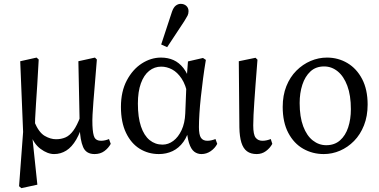

<svg xmlns="http://www.w3.org/2000/svg" viewBox="-20 -787 1969 997"><path d="M79 180 100 -102 85 -469 170 -488 181 -478Q177 -404 173.5 -348Q170 -292 167 -249.5Q164 -207 162.5 -172Q161 -137 161 -104L147 -84L174 172L91 190ZM471 13Q427 13 411.5 -23.5Q396 -60 394 -124V-127L387 -469L473 -488L483 -478Q477 -403 472.5 -349.5Q468 -296 465 -258Q462 -220 460.5 -191Q459 -162 460 -136Q462 -89 471 -72.5Q480 -56 505 -56Q515 -56 526 -58.5Q537 -61 546 -65L555 -40Q543 -18 522 -2.5Q501 13 471 13ZM261 13Q227 13 190.5 -14Q154 -41 137 -94H135L159 -153Q182 -99 212 -81.5Q242 -64 271 -64Q298 -64 320 -73.5Q342 -83 361 -109Q380 -135 398 -183L418 -164H416Q399 -102 376 -62.5Q353 -23 324 -5Q295 13 261 13Z M805 13Q750 13 705.5 -14.5Q661 -42 634.5 -97Q608 -152 608 -232Q608 -312 638.5 -369.5Q669 -427 716.5 -457.5Q764 -488 816 -488Q852 -488 881 -475Q910 -462 932.5 -433.5Q955 -405 969 -357H989L955 -292Q945 -346 923 -379Q901 -412 873.5 -426.5Q846 -441 817 -441Q782 -441 754.5 -419Q727 -397 711.5 -354Q696 -311 696 -249Q696 -178 712 -130.5Q728 -83 757 -59.5Q786 -36 824 -36Q854 -36 880 -55.5Q906 -75 923 -111.5Q940 -148 942 -198L949 -375L956 -468L1034 -486L1049 -476Q1041 -429 1034.5 -379.5Q1028 -330 1023 -283.5Q1018 -237 1015.5 -196.5Q1013 -156 1013 -127Q1013 -87 1023.5 -71.5Q1034 -56 1057 -56Q1067 -56 1078 -58.5Q1089 -61 1099 -65L1108 -40Q1096 -17 1074 -2Q1052 13 1026 13Q1005 13 988.5 0.5Q972 -12 961.5 -44.5Q951 -77 948 -136L967 -135Q956 -83 932.5 -50.5Q909 -18 876.5 -2.5Q844 13 805 13ZM817 -556 873 -726Q881 -749 893 -758Q905 -767 918 -767Q936 -767 947.5 -756.5Q959 -746 959 -729Q959 -716 954 -706Q949 -696 937 -677L848 -542Z M1313 13Q1282 13 1262.5 -1.5Q1243 -16 1233.5 -46.5Q1224 -77 1223 -125L1220 -469L1307 -487L1317 -477Q1311 -402 1307 -348.5Q1303 -295 1300.5 -257Q1298 -219 1296.5 -190Q1295 -161 1295 -136Q1295 -88 1307.5 -72Q1320 -56 1343 -56Q1354 -56 1365 -58.5Q1376 -61 1386 -65L1394 -40Q1382 -18 1361 -2.5Q1340 13 1313 13Z M1661 13Q1603 13 1554.5 -14.5Q1506 -42 1477 -97Q1448 -152 1448 -232Q1448 -292 1467 -339.5Q1486 -387 1519 -420Q1552 -453 1593 -470.5Q1634 -488 1678 -488Q1736 -488 1784 -459.5Q1832 -431 1860.5 -376.5Q1889 -322 1889 -244Q1889 -184 1870 -136Q1851 -88 1818.5 -55Q1786 -22 1745.5 -4.5Q1705 13 1661 13ZM1674 -33Q1717 -33 1745.5 -58Q1774 -83 1788 -125.5Q1802 -168 1802 -220Q1802 -292 1783.5 -341.5Q1765 -391 1733.5 -416.5Q1702 -442 1663 -442Q1620 -442 1592 -416Q1564 -390 1550 -347Q1536 -304 1536 -252Q1536 -180 1554.5 -131Q1573 -82 1604.5 -57.5Q1636 -33 1674 -33Z"/></svg>

Font: Source Serif 4 Variable
Style: Regular
Weight: 400
Designer: Frank Grießhammer
Foundry: Adobe
Version: Version 4.005;hotconv 1.1.0;makeotfexe 2.6.0